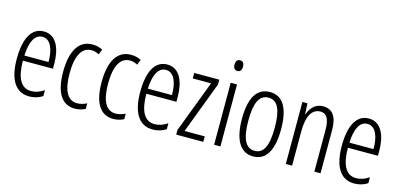

<svg xmlns="http://www.w3.org/2000/svg" viewBox="-66 -1156 3319 1591"><g transform="rotate(15 1593.5 -361.0)"><path d="M205 -542C98 -542 45 -438 45 -265C45 -102 98 10 224 10C267 10 305 -2 338 -23V-74C301 -49 265 -37 228 -37C141 -37 99 -115 98 -263H356V-305C356 -432 313 -542 205 -542ZM205 -496C277 -496 307 -410 306 -307H99C105 -435 143 -496 205 -496Z M616 10C644 10 680 2 705 -12V-59C677 -46 649 -38 622 -38C537 -38 499 -122 499 -262C499 -416 545 -494 625 -494C647 -494 670 -488 691 -476L709 -521C684 -535 656 -542 621 -542C506 -542 444 -441 444 -261C444 -88 500 10 616 10Z M946 10C974 10 1010 2 1035 -12V-59C1007 -46 979 -38 952 -38C867 -38 829 -122 829 -262C829 -416 875 -494 955 -494C977 -494 1000 -488 1021 -476L1039 -521C1014 -535 986 -542 951 -542C836 -542 774 -441 774 -261C774 -88 830 10 946 10Z M1264 -542C1157 -542 1104 -438 1104 -265C1104 -102 1157 10 1283 10C1326 10 1364 -2 1397 -23V-74C1360 -49 1324 -37 1287 -37C1200 -37 1158 -115 1157 -263H1415V-305C1415 -432 1372 -542 1264 -542ZM1264 -496C1336 -496 1366 -410 1365 -307H1158C1164 -435 1202 -496 1264 -496Z M1716 0V-47H1543L1711 -491V-532H1496V-485H1653L1484 -40V0Z M1837 -732C1812 -732 1800 -713 1800 -686C1800 -659 1813 -640 1837 -640C1860 -640 1873 -658 1873 -686C1873 -713 1862 -732 1837 -732ZM1863 -532H1809V0H1863Z M2312 -267C2312 -443 2258 -542 2145 -542C2030 -542 1976 -445 1976 -268C1976 -91 2033 10 2145 10C2258 10 2312 -90 2312 -267ZM2031 -268C2031 -416 2064 -494 2145 -494C2226 -494 2258 -413 2258 -267C2258 -112 2223 -38 2145 -38C2066 -38 2031 -117 2031 -268Z M2600 -542C2534 -542 2494 -496 2475 -440H2472L2467 -532H2424V0H2478V-295C2478 -431 2521 -494 2591 -494C2642 -494 2669 -452 2669 -357V0H2722V-370C2722 -488 2679 -542 2600 -542Z M2993 -542C2886 -542 2833 -438 2833 -265C2833 -102 2886 10 3012 10C3055 10 3093 -2 3126 -23V-74C3089 -49 3053 -37 3016 -37C2929 -37 2887 -115 2886 -263H3144V-305C3144 -432 3101 -542 2993 -542ZM2993 -496C3065 -496 3095 -410 3094 -307H2887C2893 -435 2931 -496 2993 -496Z"/></g></svg>

Font: Noto Sans Gurmukhi UI ExtraCondensed Light
Style: Regular
Weight: 300
Width: 2
Designer: Jelle Bosma - Monotype Design Team
Foundry: Monotype Imaging Inc.
Version: Version 2.004